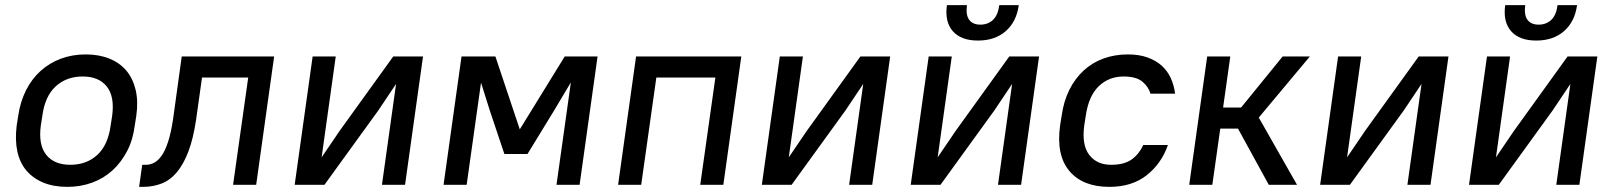

<svg xmlns="http://www.w3.org/2000/svg" viewBox="-20 -720 6280 748"><path d="M242 8Q189 8 149 -8.5Q109 -25 83 -55.5Q57 -86 47.5 -130.5Q38 -175 45 -231L51 -269Q59 -324 81.5 -368.5Q104 -413 138.5 -444Q173 -475 217.5 -491.5Q262 -508 314 -508Q366 -508 406.5 -491.5Q447 -475 472.5 -444.5Q498 -414 508.5 -369.5Q519 -325 511 -269L505 -231Q498 -175 475 -131Q452 -87 418 -56Q384 -25 339 -8.5Q294 8 242 8ZM254 -78Q317 -78 359 -116.5Q401 -155 411 -231L417 -269Q427 -344 396 -383Q365 -422 302 -422Q239 -422 197 -383.5Q155 -345 145 -269L139 -231Q129 -156 160 -117Q191 -78 254 -78Z M534 -78H549Q565 -78 580.5 -86Q596 -94 610 -114Q624 -134 635 -168Q646 -202 654 -254L688 -500H1048L978 0H888L947 -418H767L744 -254Q733 -180 714 -130Q695 -80 669 -49Q643 -18 609.5 -5Q576 8 537 8H522Z M1523 -393 1454 -290 1244 0H1128L1198 -500H1288L1233 -107L1303 -210L1512 -500H1628L1558 0H1468Z M1888 -290 1854 -398 1798 0H1708L1778 -500H1910L2005 -216L2180 -500H2308L2238 0H2148L2204 -399L2139 -290L2035 -120H1945Z M2767 -418H2537L2478 0H2388L2458 -500H2868L2798 0H2708Z M3343 -393 3274 -290 3064 0H2948L3018 -500H3108L3053 -107L3123 -210L3332 -500H3448L3378 0H3288Z M3923 -393 3854 -290 3644 0H3528L3598 -500H3688L3633 -107L3703 -210L3912 -500H4028L3958 0H3868ZM3790 -562Q3724 -562 3692 -598.5Q3660 -635 3669 -700H3747Q3742 -661 3756 -642.5Q3770 -624 3799 -624Q3829 -624 3848.5 -642.5Q3868 -661 3873 -700H3949Q3940 -635 3898 -598.5Q3856 -562 3790 -562Z M4302 8Q4198 8 4146 -54Q4094 -116 4110 -231L4116 -269Q4124 -326 4146 -370Q4168 -414 4201.5 -445Q4235 -476 4279 -492Q4323 -508 4374 -508Q4418 -508 4451 -496Q4484 -484 4506.5 -463.5Q4529 -443 4541.5 -415Q4554 -387 4558 -355H4462Q4455 -381 4431 -401.5Q4407 -422 4357 -422Q4300 -422 4260.5 -384Q4221 -346 4210 -269L4204 -231Q4194 -155 4223.5 -116.5Q4253 -78 4309 -78Q4360 -78 4389 -99Q4418 -120 4434 -155H4530Q4505 -83 4447.5 -37.5Q4390 8 4302 8Z M4803 -219H4734L4703 0H4613L4683 -500H4773L4745 -301H4815L4977 -500H5083L4884 -262L5033 0H4923Z M5518 -393 5449 -290 5239 0H5123L5193 -500H5283L5228 -107L5298 -210L5507 -500H5623L5553 0H5463Z M6098 -393 6029 -290 5819 0H5703L5773 -500H5863L5808 -107L5878 -210L6087 -500H6203L6133 0H6043ZM5965 -562Q5899 -562 5867 -598.5Q5835 -635 5844 -700H5922Q5917 -661 5931 -642.5Q5945 -624 5974 -624Q6004 -624 6023.5 -642.5Q6043 -661 6048 -700H6124Q6115 -635 6073 -598.5Q6031 -562 5965 -562Z"/></svg>

Font: Retni Sans Medium
Style: Italic
Weight: 500
Italic angle: -8°
Designer: Vitaly Kuzmin
Foundry: ParaType Ltd.
Version: Version 1.00;June 10, 2019;FontCreator 11.5.0.2425 64-bit; t